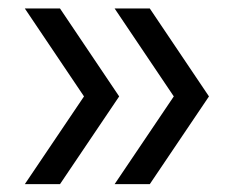

<svg xmlns="http://www.w3.org/2000/svg" viewBox="-20 -514 585 464"><path d="M40 -69 183 -281 40 -493.5H125L268 -281L125 -69ZM257 -69 400 -281 257 -493.5H342L485 -281L342 -69Z"/></svg>

Font: Encode Sans Semi Expanded
Style: Regular
Weight: 400
Width: 6
Designer: Multiple Designers
Foundry: Impallari Type
Version: Version 3.000; ttfautohint (v1.8.3) -l 8 -r 50 -G 200 -x 14 